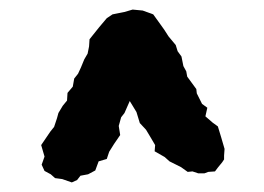

<svg xmlns="http://www.w3.org/2000/svg" viewBox="-20 -851 551 401"><path d="M251 -640 240 -615 233 -606 228 -588 231 -569 218 -550 208 -534 203 -519 186 -514 179 -495 164 -487 148 -484 141 -475 130 -470 110 -477 95 -479 86 -487 73 -494 67 -507 73 -524 66 -548 85 -576 93 -586 99 -604 102 -615 111 -630 120 -641 121 -657 132 -670 135 -687 143 -697 149 -710 156 -727 163 -739 166 -754 167 -769 187 -794 203 -813 215 -821 240 -826 257 -831 278 -829 300 -821 313 -803 323 -789 332 -775 347 -757 351 -744 359 -733 363 -713 369 -702 371 -691 390 -665 391 -656 402 -634 413 -626 409 -608 424 -595 435 -587 442 -564 449 -540 448 -526V-518L444 -512L435 -501L429 -493L415 -492L407 -489H394L382 -493L372 -492L358 -502L334 -514L324 -523L303 -535L304 -548L294 -565L285 -580L272 -594L265 -617Z"/></svg>

Font: Winky Rough
Style: Bold
Weight: 700
Designer: Simon Atzbach
Foundry: typofactur
Version: Version 1.206; ttfautohint (v1.8.4.7-5d5b)